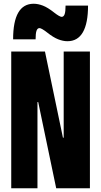

<svg xmlns="http://www.w3.org/2000/svg" viewBox="-20 -1005 540 1025"><path d="M40 0V-730H220L316 -270H320V-730H460V0H280L184 -460H180V0ZM340 -785Q317 -785 291 -795Q265 -805 231 -832Q217 -843 206.5 -849Q196 -855 191 -855Q180 -855 175 -841Q170 -827 170 -795H50Q50 -890 77.5 -937.5Q105 -985 160 -985Q183 -985 209 -975Q235 -965 269 -938Q283 -927 293.5 -921Q304 -915 309 -915Q320 -915 325 -929Q330 -943 330 -975H450Q450 -881 422.5 -833Q395 -785 340 -785Z"/></svg>

Font: M PLUS 1 Code
Style: Regular
Weight: 400
Designer: Coji Morishita
Foundry: UNDERFOREST DESIGN
Version: Version 1.005